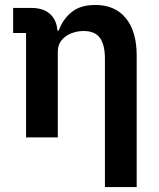

<svg xmlns="http://www.w3.org/2000/svg" viewBox="-20 -554 639 774"><path d="M213 0H85V-421H33V-522H107Q157 -522 184.5 -495Q212 -468 212 -418V-412L173 -431H217Q233 -476 268.5 -505Q304 -534 364 -534Q444 -534 487.5 -480.5Q531 -427 531 -330V200H403V-317Q403 -373 383 -401Q363 -429 317 -429Q291 -429 267 -419.5Q243 -410 228 -391.5Q213 -373 213 -345Z"/></svg>

Font: IBM Plex Sans SemiBold
Style: Regular
Weight: 600
Designer: Mike Abbink, Paul van der Laan, Pieter van Rosmalen
Foundry: Bold Monday
Version: Version 3.201